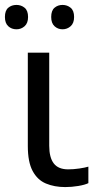

<svg xmlns="http://www.w3.org/2000/svg" viewBox="-31 -750 397 780"><path d="M169 -536V-158Q169 -110 187.5 -86Q206 -62 246 -62Q268 -62 291.5 -65.5Q315 -69 328 -73V-6Q314 1 287 5.5Q260 10 234 10Q190 10 155.5 -4.5Q121 -19 101.5 -55.5Q82 -92 82 -157V-536ZM-11 -681Q-11 -707 2.5 -718.5Q16 -730 36 -730Q55 -730 69 -718.5Q83 -707 83 -681Q83 -656 69 -643.5Q55 -631 36 -631Q16 -631 2.5 -643.5Q-11 -656 -11 -681ZM177 -681Q177 -707 190.5 -718.5Q204 -730 223 -730Q242 -730 256 -718.5Q270 -707 270 -681Q270 -656 256 -643.5Q242 -631 223 -631Q204 -631 190.5 -643.5Q177 -656 177 -681Z"/></svg>

Font: Noto Sans
Style: Regular
Weight: 400
Designer: Monotype Design Team
Foundry: Monotype Imaging Inc.
Version: Version 1.902